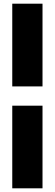

<svg xmlns="http://www.w3.org/2000/svg" viewBox="-20 -821 296 1041"><path d="M46.5 -801H210.5V-352.5H46.5ZM210.5 -248V200H46.5V-248Z"/></svg>

Font: Overused Grotesk ExtraBold
Style: Regular
Weight: 800
Version: Version 0.004